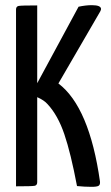

<svg xmlns="http://www.w3.org/2000/svg" viewBox="-20 -721 429 743"><path d="M124 -399 284 -695Q312 -701 335 -701Q371 -701 371 -686Q371 -683 368 -677L206 -398Q326 -307 367 -18Q368 -6 361.5 -2Q355 2 334 2Q308 2 278 -1Q254 -128 229 -201.5Q204 -275 164 -318Q151 -333 124 -345V-16Q124 -4 114 -2Q104 0 42 0V-684Q42 -696 52 -698Q62 -700 124 -700Z"/></svg>

Font: YanoneKaffeesatzRR
Style: Regular
Weight: 400
Designer: Yanone (Cyrillic: Daniel Pouzeot & Huerta Tipografica)
Foundry: Yanone
Version: Version 1.100;PS 001.100;hotconv 1.0.70;makeotf.lib2.5.58329